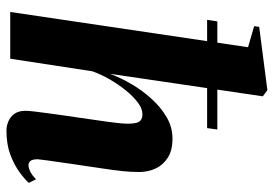

<svg xmlns="http://www.w3.org/2000/svg" viewBox="-150 -708 869 610"><g transform="rotate(90 285.0 -402.5)"><path d="M394 12Q380 12 365.5 6Q351 0 341.2 -13.2Q331.5 -26.5 331.5 -48.5Q331.5 -57.5 333.8 -77Q336 -96.5 339.5 -121.5Q343 -146.5 346.5 -172.2Q350 -198 353.5 -219.5Q357 -245 360.5 -268.5Q364 -292 366.8 -312.2Q369.5 -332.5 371 -348.2Q372.5 -364 372.5 -373Q372.5 -388.5 370.2 -399Q368 -409.5 361.2 -414.8Q354.5 -420 342 -420Q324.5 -420 305 -405.2Q285.5 -390.5 266.5 -367Q247.5 -343.5 231.5 -315.8Q215.5 -288 206 -261L166 0H17.5L129.5 -755.5L62.5 -775L65 -791L266 -817L285.5 -802.5L214 -317Q226 -349.5 246 -384Q266 -418.5 292.8 -448.2Q319.5 -478 351.5 -496.8Q383.5 -515.5 420 -515.5Q457 -515.5 480.2 -500.8Q503.5 -486 514.8 -462Q526 -438 526 -409.5Q526 -382.5 523 -355.2Q520 -328 515.8 -300.2Q511.5 -272.5 507.5 -244Q504.5 -224 501.2 -202Q498 -180 495 -158.2Q492 -136.5 489.2 -118Q486.5 -99.5 485.5 -87.5Q485.5 -70 491 -64Q496.5 -58 504 -58Q512.5 -58 524.2 -63.5Q536 -69 549 -82L560.5 -59Q548 -45 525.5 -28.8Q503 -12.5 470.5 -0.2Q438 12 394 12ZM47.5 -658H391L386.5 -625.5H42.5Z"/></g></svg>

Font: Merriweather 144pt ExtraBold
Style: Italic
Weight: 800
Italic angle: -7.8°
Version: Version 2.101